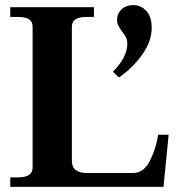

<svg xmlns="http://www.w3.org/2000/svg" viewBox="-20 -728 697 748"><path d="M420 -449Q476 -505 476 -558Q476 -572 470.5 -583Q465 -594 455 -606Q445 -620 440.5 -629.5Q436 -639 436 -651Q436 -675 453.5 -691.5Q471 -708 499 -708Q530 -708 550.5 -685Q571 -662 571 -620Q571 -567 533.5 -514.5Q496 -462 443 -426ZM20 -37H50Q79 -37 93 -46.5Q107 -56 107 -75V-624Q107 -644 93 -653Q79 -662 50 -662H20V-700H346V-662H316Q260 -662 260 -624V-101Q260 -54 319 -54H498Q541 -54 565 -103.5Q589 -153 596 -203H637L617 0H20Z"/></svg>

Font: Taviraj DemiBold
Style: Regular
Weight: 600
Designer: Katatrad Team
Foundry: CadsonDemak
Version: Version 1.030